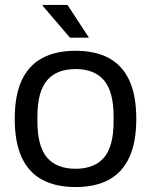

<svg xmlns="http://www.w3.org/2000/svg" viewBox="-20 -743 610 775"><path d="M284.8 12Q205.2 12 150.4 -17.5Q95.6 -47 67.5 -108Q39.5 -169 39.5 -263Q39.5 -358 67.5 -418.5Q95.6 -479 150.4 -508.5Q205.2 -538 284.8 -538Q365.3 -538 419.6 -508.5Q473.9 -479 502 -418.5Q530.1 -358 530.1 -263Q530.1 -169 502 -108Q473.9 -47 419.6 -17.5Q365.3 12 284.8 12ZM284.8 -61.8Q361.8 -61.8 400.2 -107.4Q438.5 -153.1 438.5 -252.3V-273.7Q438.5 -372.4 400.2 -418.3Q361.8 -464.2 284.8 -464.2Q208.2 -464.2 169.6 -418.3Q131 -372.4 131 -273.7V-252.3Q131 -153.1 169.6 -107.4Q208.2 -61.8 284.8 -61.8ZM339 -591H262.3L152 -720L153 -723H252.5Z"/></svg>

Font: Archivo Variable SemiBold
Style: Regular
Weight: 600
Designer: Hector Gatti
Foundry: Omnibus-Type
Version: Version 2.001